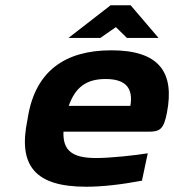

<svg xmlns="http://www.w3.org/2000/svg" viewBox="-20 -700 661 729"><path d="M614 -273C643 -424 586 -509 403 -509C228 -509 115 -431 86 -256L84 -244C48 -71 113 9 307 9C368 9 439 1 519 -14L541 -118C493 -110 399 -100 345 -100C256 -100 218 -127 221 -200H544C587 -200 602 -209 614 -273ZM240 -556H361L420 -597L462 -556H582L476 -680H400ZM241 -298C266 -369 308 -400 381 -400C460 -400 486 -363 475 -298Z"/></svg>

Font: LT Wave Bold
Style: Italic
Weight: 700
Designer: Daniel Lyons
Version: Version 2.5 (Glyphs App)